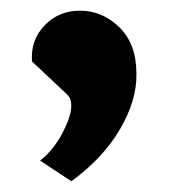

<svg xmlns="http://www.w3.org/2000/svg" viewBox="-20 -185 316 360"><path d="M129.9 -165Q171.9 -165 203.9 -133.8Q235.8 -102.5 235.8 -46.9Q236.8 3.4 204.6 57.9Q172.4 112.3 113.8 154.8L55.2 116.2Q84.5 93.3 103.3 51.8Q122.1 10.3 106.9 -6.8L40 -69.8Q37.1 -109.9 63.7 -137.5Q90.3 -165 129.9 -165Z"/></svg>

Font: Stilu SemiBold
Style: Regular
Weight: 600
Designer: Genilson Lima Santos
Foundry: Genilson Lima Santos
Version: Version 1.200;PS 001.200;hotconv 1.0.88;makeotf.lib2.5.64775